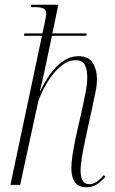

<svg xmlns="http://www.w3.org/2000/svg" viewBox="-20 -780 486 810"><path d="M344 10Q312 10 296.5 -11Q281 -32 281 -70Q281 -95 286.5 -130Q292 -165 300 -202L329 -331Q336 -363 342 -395Q348 -427 348 -456Q348 -486 338 -506Q328 -526 299 -526Q269 -526 242 -505Q215 -484 193.5 -453.5Q172 -423 158 -393Q144 -363 140 -346L65 0H24L157 -629H81L83 -639H159L170 -690Q175 -713 175 -723Q175 -739 163 -744.5Q151 -750 124 -750H110L112 -760H226L201 -639H346L344 -629H199L175 -514Q172 -501 167.5 -479Q163 -457 157.5 -434.5Q152 -412 148 -397H150Q223 -543 310 -543Q354 -543 371.5 -514.5Q389 -486 389 -447Q389 -419 382 -387.5Q375 -356 370 -330L341 -197Q332 -156 326 -119.5Q320 -83 320 -59Q320 -34 328.5 -18.5Q337 -3 358 -3Q386 -3 418 -41L425 -34Q407 -15 389 -2.5Q371 10 344 10Z"/></svg>

Font: Noto Serif Display Condensed ExtraLight
Style: Italic
Weight: 200
Width: 3
Italic angle: -12°
Designer: Monotype Design Team
Foundry: Monotype Imaging Inc.
Version: Version 2.009